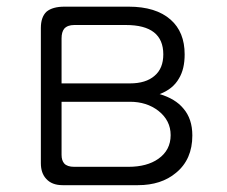

<svg xmlns="http://www.w3.org/2000/svg" viewBox="-20 -542 665 562"><path d="M168.9 -522.5Q133.8 -522.5 116.2 -507.8Q99.6 -492.2 99.6 -460V-64.5Q99.6 -35.2 115.2 -18.6Q131.8 0 163.1 0H383.8Q452.1 0 495.1 -36.1Q543 -75.2 543 -145.5Q543 -194.3 516.6 -224.6Q493.2 -252.9 447.3 -266.6Q486.3 -281.2 503.9 -312.5Q520.5 -339.8 520.5 -382.8Q520.5 -448.2 479.5 -484.4Q436.5 -522.5 356.4 -522.5ZM160.2 -244.1H360.4Q409.2 -244.1 443.4 -217.8Q479.5 -189.5 479.5 -146.5Q479.5 -102.5 443.4 -77.1Q410.2 -53.7 355.5 -53.7H197.3Q176.8 -53.7 168 -63.5Q160.2 -72.3 160.2 -88.9ZM160.2 -297.9V-429.7Q160.2 -448.2 168 -458Q177.7 -468.8 197.3 -468.8H348.6Q403.3 -468.8 430.7 -447.3Q458 -425.8 458 -382.8Q458 -341.8 432.6 -320.3Q407.2 -297.9 360.4 -297.9Z"/></svg>

Font: Gulim
Style: Regular
Weight: 400
Version: Version 2.21